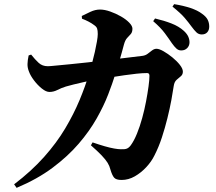

<svg xmlns="http://www.w3.org/2000/svg" viewBox="-20 -838 1040 925"><path d="M853 -595Q840 -595 830 -604Q820 -613 808 -630Q794 -651 774 -678Q754 -705 718 -736L727 -749Q770 -739 806 -725Q842 -711 866 -689Q881 -675 887 -661.5Q893 -648 893 -634Q893 -618 882 -606.5Q871 -595 853 -595ZM566 29Q539 29 529.5 17.5Q520 6 512 -21Q508 -38 498.5 -53.5Q489 -69 470 -89Q451 -109 418 -138L426 -152Q458 -141 484 -133.5Q510 -126 530 -122.5Q550 -119 562 -119Q581 -118 591 -122Q601 -126 610 -138Q626 -160 640 -194.5Q654 -229 665 -269Q676 -309 683.5 -348.5Q691 -388 695.5 -421Q700 -454 700 -473Q700 -486 689 -486Q667 -486 638.5 -483Q610 -480 579 -475.5Q548 -471 517 -466Q486 -461 459 -457Q444 -454 423 -450.5Q402 -447 379 -441.5Q356 -436 334.5 -431Q313 -426 297 -421Q275 -414 256.5 -404.5Q238 -395 218 -395Q202 -395 181.5 -411.5Q161 -428 144 -450.5Q127 -473 120 -492Q112 -511 112.5 -529.5Q113 -548 118 -571L130 -575Q149 -551 166.5 -535Q184 -519 210 -519Q221 -519 249 -522Q277 -525 317 -528.5Q357 -532 403 -537.5Q449 -543 496.5 -548.5Q544 -554 588.5 -559.5Q633 -565 667 -569Q681 -571 691.5 -579Q702 -587 712.5 -595Q723 -603 734 -603Q747 -603 768 -591Q789 -579 810.5 -561.5Q832 -544 846.5 -525.5Q861 -507 861 -493Q861 -479 851.5 -471Q842 -463 831 -453.5Q820 -444 817 -424Q813 -396 805.5 -355.5Q798 -315 786.5 -268.5Q775 -222 760 -176Q745 -130 724 -89Q710 -60 685 -33Q660 -6 629.5 11.5Q599 29 566 29ZM48 50Q132 -14 192.5 -82Q253 -150 294 -219Q335 -288 363 -355Q391 -422 409 -483Q416 -506 423.5 -533.5Q431 -561 437 -588Q443 -615 447 -638Q451 -661 451 -674Q451 -691 448 -700Q445 -709 435 -716Q422 -726 406.5 -734Q391 -742 375 -748L374 -761Q392 -770 415.5 -781Q439 -792 462 -792Q484 -792 511 -782.5Q538 -773 562.5 -759Q587 -745 602.5 -729Q618 -713 618 -700Q618 -683 610 -674Q602 -665 592.5 -655Q583 -645 577 -623Q573 -608 567 -586Q561 -564 553 -537Q545 -510 534 -476Q522 -437 501 -382.5Q480 -328 445.5 -267Q411 -206 359 -145.5Q307 -85 233.5 -30Q160 25 60 67ZM952 -672Q937 -672 926.5 -682Q916 -692 902 -711Q889 -729 870 -751.5Q851 -774 811 -806L819 -818Q863 -811 897.5 -799.5Q932 -788 953 -772Q973 -758 980.5 -743Q988 -728 988 -710Q988 -693 978.5 -682.5Q969 -672 952 -672Z"/></svg>

Font: Noto Serif JP ExtraLight ExtraBold
Style: Regular
Weight: 800
Version: Version 2.003-H1;hotconv 1.1.1;makeotfexe 2.6.0